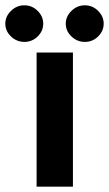

<svg xmlns="http://www.w3.org/2000/svg" viewBox="-74 -704 411 724"><path d="M-54 -615Q-54 -642 -32.5 -663Q-11 -684 18 -684Q47 -684 68 -663Q89 -642 89 -615Q89 -587 68 -566.5Q47 -546 18 -546Q-11 -546 -32.5 -566.5Q-54 -587 -54 -615ZM174 -615Q174 -642 195.5 -663Q217 -684 246 -684Q275 -684 296 -663Q317 -642 317 -615Q317 -587 296 -566.5Q275 -546 246 -546Q217 -546 195.5 -566.5Q174 -587 174 -615ZM64 0V-506H201V0Z"/></svg>

Font: LilGrotesk Bold
Style: Regular
Weight: 700
Designer: BSozoo
Foundry: BSozoo
Version: Version 1.001;PS 001.001;hotconv 1.0.70;makeotf.lib2.5.58329